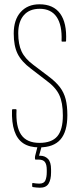

<svg xmlns="http://www.w3.org/2000/svg" viewBox="-20 -681 375 895"><path d="M163 6Q117 6 88.5 -13Q60 -32 47 -71Q34 -110 36 -168Q36 -172 40 -172H54Q57 -172 57 -168Q53 -90 79 -52.5Q105 -15 164 -15Q221 -15 247 -45.5Q273 -76 273 -143Q273 -203 256 -239Q239 -275 193 -308L124 -361Q80 -394 62 -430.5Q44 -467 44 -525Q44 -589 76.5 -625Q109 -661 164 -661Q229 -661 260.5 -617.5Q292 -574 288 -491Q288 -487 285 -487H269Q267 -487 267 -491Q270 -564 244 -602Q218 -640 165 -640Q117 -640 91 -610Q65 -580 65 -526Q65 -475 80.5 -441.5Q96 -408 135 -379L205 -326Q240 -300 259 -275Q278 -250 286 -219Q294 -188 294 -144Q294 -68 262 -31Q230 6 163 6ZM166 194Q157 194 149 193Q141 192 133 191Q130 190 130 187V176Q130 172 133 172Q140 173 147 174Q154 175 163 175Q185 175 191.5 160Q198 145 198 121V111Q198 86 189.5 74.5Q181 63 161 63H146Q143 63 143 57Q143 55 143 51Q143 47 144 45L157 -6Q159 -9 162 -9H174Q178 -9 176 -5L162 45H168Q189 45 203.5 59.5Q218 74 218 109V123Q218 156 206.5 175Q195 194 166 194Z"/></svg>

Font: Sofia Sans Extra Condensed Thin
Style: Regular
Weight: 250
Version: Version 4.100